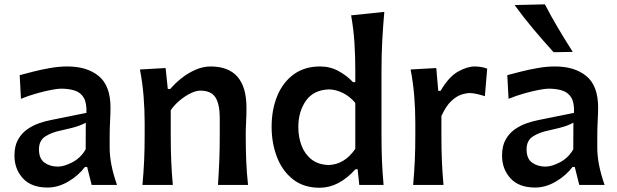

<svg xmlns="http://www.w3.org/2000/svg" viewBox="-20 -862 2878 895"><path d="M201.7 12.2Q126 12.2 86.7 -30.8Q47.4 -73.7 47.4 -136.7Q47.4 -181.6 64 -211.2Q80.6 -240.7 106.7 -259Q132.8 -277.3 162.1 -287.4Q191.4 -297.4 216.3 -302.2L382.8 -335.9Q384.8 -382.8 370.1 -407Q355.5 -431.2 328.1 -439.9Q300.8 -448.7 264.2 -448.7Q250 -448.7 220 -443.1Q189.9 -437.5 152.3 -427Q114.7 -416.5 77.6 -401.4L71.8 -511.7Q97.7 -518.6 134.8 -528.1Q171.9 -537.6 213.6 -544.9Q255.4 -552.2 293.9 -552.2Q386.2 -552.2 440.7 -507.1Q495.1 -461.9 495.1 -360.8Q495.1 -335.9 493.2 -298.6Q491.2 -261.2 491.2 -228.5V-172.9Q491.2 -96.7 525.4 0H407.2L386.2 -84H376Q346.2 -43.9 298.6 -15.9Q251 12.2 201.7 12.2ZM250 -85.4Q278.8 -85.4 317.6 -105.7Q356.4 -126 379.4 -166L379.9 -290Q368.2 -283.2 345.5 -274.9Q322.8 -266.6 262.7 -253.4Q222.7 -245.6 192.1 -226.6Q161.6 -207.5 161.6 -165.5Q161.6 -122.6 187.3 -104Q212.9 -85.4 250 -85.4Z M644 0Q649.4 -58.6 651.9 -113.5Q654.3 -168.5 654.3 -235.4V-289.1Q654.3 -349.6 649.4 -412.4Q644.5 -475.1 632.3 -538.1L752 -544.9L762.2 -447.3H773.9Q794.9 -472.7 825.2 -496.8Q855.5 -521 890.9 -536.6Q926.3 -552.2 961.4 -552.2Q1128.9 -552.2 1128.9 -359.9Q1128.9 -324.7 1127.2 -293Q1125.5 -261.2 1125.5 -235.4Q1125.5 -168.5 1127.7 -113.5Q1129.9 -58.6 1136.2 0H996.1Q1000 -58.6 1002.2 -112.8Q1004.4 -167 1004.4 -229.5V-312Q1004.4 -375.5 984.6 -407.5Q964.8 -439.5 913.6 -439.5Q894 -439.5 868.7 -427.2Q843.3 -415 818.6 -394.5Q793.9 -374 775.9 -348.6V-229.5Q775.9 -167 778.1 -112.8Q780.3 -58.6 785.6 0Z M1470.2 13.2Q1395 13.2 1345.2 -26.4Q1295.4 -65.9 1270.8 -130.6Q1246.1 -195.3 1246.1 -270.5Q1246.1 -350.6 1272.2 -414.3Q1298.3 -478 1348.9 -515.1Q1399.4 -552.2 1472.2 -552.2Q1519 -552.2 1558.1 -530.8Q1597.2 -509.3 1625.5 -479H1636.2V-534.2Q1636.2 -601.1 1632.1 -664.6Q1627.9 -728 1616.7 -790.5L1771.5 -806.6Q1765.6 -741.7 1762 -674.3Q1758.3 -606.9 1758.3 -534.2V-235.4Q1758.3 -168.5 1760.5 -113.5Q1762.7 -58.6 1768.1 0H1654.8L1647 -73.2H1637.2Q1559.1 13.2 1470.2 13.2ZM1512.2 -92.8Q1585.9 -95.2 1636.2 -168V-382.3Q1610.4 -413.1 1577.6 -429Q1544.9 -444.8 1513.7 -445.3Q1441.4 -442.9 1406 -392.3Q1370.6 -341.8 1370.6 -269.5Q1370.6 -223.6 1385.5 -183.8Q1400.4 -144 1431.9 -119.1Q1463.4 -94.2 1512.2 -92.8Z M1905.8 0Q1911.1 -58.6 1913.6 -113.5Q1916 -168.5 1916 -235.4V-289.1Q1916 -349.6 1911.1 -412.4Q1906.2 -475.1 1894 -538.1L2013.7 -544.9L2022.9 -438.5H2033.7Q2072.3 -504.4 2115.2 -528.3Q2158.2 -552.2 2192.9 -552.2Q2206.5 -552.2 2221.9 -549.8Q2237.3 -547.4 2251 -542L2240.2 -413.6Q2222.7 -419.4 2203.6 -423.8Q2184.6 -428.2 2170.4 -428.2Q2152.8 -428.2 2129.9 -420.7Q2106.9 -413.1 2082.8 -390.1Q2058.6 -367.2 2037.6 -321.3V-229.5Q2037.6 -167 2039.8 -112.8Q2042 -58.6 2047.4 0Z M2474.6 12.2Q2398.9 12.2 2359.6 -30.8Q2320.3 -73.7 2320.3 -136.7Q2320.3 -181.6 2336.9 -211.2Q2353.5 -240.7 2379.6 -259Q2405.8 -277.3 2435.1 -287.4Q2464.4 -297.4 2489.3 -302.2L2655.8 -335.9Q2657.7 -382.8 2643.1 -407Q2628.4 -431.2 2601.1 -439.9Q2573.7 -448.7 2537.1 -448.7Q2522.9 -448.7 2492.9 -443.1Q2462.9 -437.5 2425.3 -427Q2387.7 -416.5 2350.6 -401.4L2344.7 -511.7Q2370.6 -518.6 2407.7 -528.1Q2444.8 -537.6 2486.6 -544.9Q2528.3 -552.2 2566.9 -552.2Q2659.2 -552.2 2713.6 -507.1Q2768.1 -461.9 2768.1 -360.8Q2768.1 -335.9 2766.1 -298.6Q2764.2 -261.2 2764.2 -228.5V-172.9Q2764.2 -96.7 2798.3 0H2680.2L2659.2 -84H2648.9Q2619.1 -43.9 2571.5 -15.9Q2523.9 12.2 2474.6 12.2ZM2522.9 -85.4Q2551.8 -85.4 2590.6 -105.7Q2629.4 -126 2652.3 -166L2652.8 -290Q2641.1 -283.2 2618.4 -274.9Q2595.7 -266.6 2535.6 -253.4Q2495.6 -245.6 2465.1 -226.6Q2434.6 -207.5 2434.6 -165.5Q2434.6 -122.6 2460.2 -104Q2485.8 -85.4 2522.9 -85.4ZM2560.5 -618.7Q2511.7 -672.4 2465.6 -727.3Q2419.4 -782.2 2378.9 -838.4L2520 -841.8Q2548.8 -786.1 2581.5 -731Q2614.3 -675.8 2649.9 -620.1Z"/></svg>

Font: Pinar-DS1-FD SemiBold
Style: Regular
Weight: 600
Designer: Amin Abedi
Version: Version 3.000